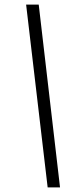

<svg xmlns="http://www.w3.org/2000/svg" viewBox="-20 -763 343 838"><path d="M188 55 94 -743H149L242 55Z"/></svg>

Font: Saira SemiCondensed Light
Style: Italic
Weight: 300
Width: 4
Italic angle: -12°
Designer: Hector Gatti with collaboration of the Omnibus-Type team
Foundry: Omnibus-Type
Version: Version 1.101